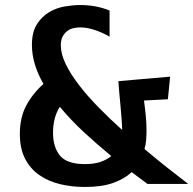

<svg xmlns="http://www.w3.org/2000/svg" viewBox="-20 -732 769 764"><path d="M657 -427 648 -337 553 -332Q558 -295 560.5 -267Q563 -239 563 -214Q563 -194 561.5 -175Q560 -156 555 -139Q600 -101 643.5 -66.5Q687 -32 729 0H567L504 -47Q475 -20 430 -4Q385 12 318 12Q265 12 218 0.5Q171 -11 135.5 -36Q100 -61 79.5 -101Q59 -141 59 -199Q59 -265 85 -313Q111 -361 153 -398Q131 -436 119 -475Q107 -514 107 -553Q107 -604 126.5 -635Q146 -666 175.5 -683.5Q205 -701 238.5 -706.5Q272 -712 299 -712Q363 -712 416 -690V-586Q393 -600 360.5 -611.5Q328 -623 299 -623Q288 -623 274.5 -620.5Q261 -618 249.5 -610Q238 -602 230 -588Q222 -574 222 -552Q222 -517 241.5 -477Q261 -437 294 -394Q327 -351 371.5 -305.5Q416 -260 466 -215Q466 -231 464 -257Q462 -283 459.5 -310.5Q457 -338 454.5 -364.5Q452 -391 451 -409ZM423 -111Q368 -156 315 -205Q262 -254 218 -307Q204 -285 197.5 -259Q191 -233 191 -204Q191 -146 219 -112.5Q247 -79 318 -79Q355 -79 380.5 -88Q406 -97 423 -111Z"/></svg>

Font: Cantora One
Style: Regular
Weight: 400
Designer: Pablo Impallari, Rodrigo Fuenzalida
Foundry: Pablo Impallari
Version: Version 1.002; ttfautohint (v0.8) -G 200 -r 50